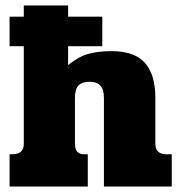

<svg xmlns="http://www.w3.org/2000/svg" viewBox="-20 -682 653 702"><path d="M15 -118H25Q67 -118 67 -156V-513H15V-621H67V-662H229V-621H354V-513H229V-444Q267 -475 303 -485Q339 -495 388 -495Q472 -495 510 -452Q548 -409 548 -325V-156Q548 -118 589 -118H608V0H360V-324Q360 -355 347 -369Q334 -383 308 -383Q280 -383 267 -369.5Q254 -356 254 -324V-156Q254 -118 287 -118H301V0H15Z"/></svg>

Font: Pridi
Style: Bold
Weight: 700
Designer: Katatrad Team
Foundry: CadsonDemak
Version: Version 1.001